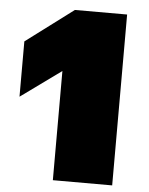

<svg xmlns="http://www.w3.org/2000/svg" viewBox="-52 -763 625 806"><g transform="rotate(5 260.5 -360.0)"><path d="M201 -460 31 -337V-570L231 -720H451V0H201Z"/></g></svg>

Font: Metropolitano Black
Style: Regular
Weight: 900
Designer: Fonts by Alex Slobzheninov & Chris M. Simpson / Changes by Cristiano Sobral
Foundry: Fonts by Alex Slobzheninov & Chris M. Simpson / Changes by Cristiano Sobral
Version: Version 1.00;August 30, 2020;FontCreator 13.0.0.2681 64-bit